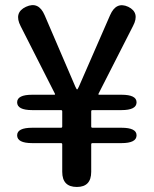

<svg xmlns="http://www.w3.org/2000/svg" viewBox="-20 -742 610 762"><path d="M285 0Q227 0 227 -60V-169Q227 -174 222 -174H108Q48 -174 48 -205Q48 -235 108 -235H222Q227 -235 227 -240V-300Q227 -305 222 -305H108Q48 -305 48 -336Q48 -366 108 -366H195Q200 -366 198 -370L62 -638Q34 -692 83 -715Q133 -738 157 -682L279 -398Q284 -387 286 -387Q288 -387 293 -398L417 -682Q441 -737 489 -715Q536 -692 508 -639L371 -370Q369 -366 374 -366H462Q522 -366 522 -336Q522 -305 462 -305H347Q342 -305 342 -300V-240Q342 -235 347 -235H462Q522 -235 522 -205Q522 -174 462 -174H347Q342 -174 342 -169V-60Q342 0 285 0Z"/></svg>

Font: Resource Han Rounded TW Medium
Style: Regular
Weight: 500
Designer: Cyano Hao (round all glyphs); Ryoko NISHIZUKA 西塚涼子 (kana, bopomofo & ideographs); Paul D. Hunt (Latin, Greek & Cyrillic)
Foundry: Cyano Hao
Version: 0.990